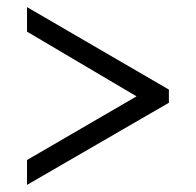

<svg xmlns="http://www.w3.org/2000/svg" viewBox="-20 -628 551 540"><path d="M56 -108 455 -339V-376L56 -608V-539L364 -357L56 -178Z"/></svg>

Font: Noto Serif SemiCondensed Medium
Style: Regular
Weight: 500
Width: 4
Designer: Monotype Design Team
Foundry: Monotype Imaging Inc.
Version: Version 2.014